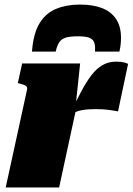

<svg xmlns="http://www.w3.org/2000/svg" viewBox="-20 -821 581 841"><path d="M330 -801Q272 -801 226.5 -782.5Q181 -764 153.5 -719.5Q126 -675 120 -595H224Q230 -622 240 -636.5Q250 -651 269 -656.5Q288 -662 322 -662Q353 -662 370 -656Q387 -650 392.5 -635.5Q398 -621 396 -595H503Q507 -612 508.5 -627Q510 -642 510 -656Q510 -705 488.5 -737.5Q467 -770 427 -785.5Q387 -801 330 -801ZM5 0H239L318 -365L312 -363L331 -543H77L58 -457L67 -455Q78 -452 85.5 -449Q93 -446 96.5 -441.5Q100 -437 99 -431ZM541 -541Q537 -544 524 -547.5Q511 -551 488 -551Q455 -551 428.5 -535.5Q402 -520 380 -491Q358 -462 337 -422.5Q316 -383 293 -335L291 -319Q301 -326 313 -331Q325 -336 338.5 -338.5Q352 -341 367.5 -342Q383 -343 399 -343Q433 -343 458 -339.5Q483 -336 497 -333Z"/></svg>

Font: Roboto Serif 20pt Black
Style: Italic
Weight: 900
Italic angle: -10°
Version: Version 1.008